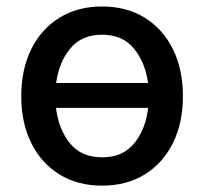

<svg xmlns="http://www.w3.org/2000/svg" viewBox="-20 -573 642 604"><path d="M301.1 11Q224.4 11 167.3 -24.1Q110.1 -59.3 78.5 -122.7Q46.9 -186.1 46.9 -270.2Q46.9 -355.1 78.5 -418.7Q110.1 -482.2 167.3 -517.4Q224.4 -552.6 301.1 -552.6Q378.2 -552.6 435.2 -517.4Q492.2 -482.2 523.8 -418.7Q555.4 -355.1 555.4 -270.2Q555.4 -186.1 523.8 -122.7Q492.2 -59.3 435.2 -24.1Q378.2 11 301.1 11ZM301.5 -78.1Q367.2 -78.1 402.9 -123Q438.6 -168 446 -233.7H156.2Q163.7 -168 199.4 -123Q235.1 -78.1 301.5 -78.1ZM156.6 -311.8H445.7Q437.1 -376.1 401.6 -419.9Q366.1 -463.8 301.5 -463.8Q236.2 -463.8 200.6 -419.9Q165.1 -376.1 156.6 -311.8Z"/></svg>

Font: Inter Zeller Medium
Style: Regular
Weight: 500
Designer: Rasmus Andersson; Joe Bland
Foundry: zeller
Version: Version 3.015;git-dec3a8cb1